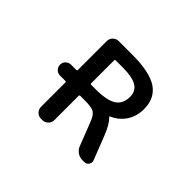

<svg xmlns="http://www.w3.org/2000/svg" viewBox="-141 -1029 1283 1283"><g transform="rotate(45 500.0 -388.0)"><path d="M740.2 -20.5Q713.9 -20.5 692.4 -35.2Q670.9 -49.8 661.1 -74.2L597.7 -237.3Q579.1 -286.1 556.6 -299.8Q534.2 -314.5 467.8 -314.5H425.8Q418 -314.5 418 -306.6V-78.1Q418 -53.7 400.9 -37.1Q383.8 -20.5 360.4 -20.5H349.6Q325.2 -20.5 308.6 -37.1Q292 -53.7 292 -78.1V-306.6Q292 -314.5 284.2 -314.5H234.4Q212.9 -314.5 197.8 -329.6Q182.6 -344.7 182.6 -366.2Q182.6 -387.7 197.8 -402.8Q212.9 -418 234.4 -418H284.2Q292 -418 292 -424.8V-697.3Q292 -721.7 308.6 -738.3Q325.2 -754.9 349.6 -754.9H477.5Q639.6 -754.9 714.8 -706.1Q790 -655.3 790 -554.7Q790 -478.5 750 -424.8Q716.8 -379.9 664.1 -357.4Q658.2 -355.5 663.1 -350.6Q696.3 -319.3 726.6 -243.2L793 -73.2Q795.9 -66.4 795.9 -58.6Q795.9 -47.9 789.1 -37.1Q777.3 -20.5 756.8 -20.5ZM467.8 -418Q574.2 -418 621.1 -449.2Q666 -480.5 666 -544.9Q666 -597.7 626 -623Q585 -649.4 487.3 -649.4H425.8Q418 -649.4 418 -641.6V-424.8Q418 -418 425.8 -418Z"/></g></svg>

Font: Rounded Mgen+ 2m medium
Style: Regular
Weight: 500
Designer: [Source Han Sans]
Ryoko NISHIZUKA  (kana & ideographs); Paul D. Hunt (Latin, Greek & Cyrillic); Wenlong ZHANG  (bopomofo
Version: Version 1.059.20150602